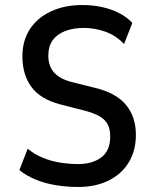

<svg xmlns="http://www.w3.org/2000/svg" viewBox="-20 -734 612 763"><path d="M291 9Q246 9 202.5 2Q159 -5 121.5 -20.5Q84 -36 57 -58L90 -143Q118 -120 151.5 -106.5Q185 -93 221 -87.5Q257 -82 291 -82Q347 -82 382.5 -108.5Q418 -135 418 -192Q418 -222 407 -241.5Q396 -261 373.5 -273Q351 -285 318 -294L220 -319Q140 -340 104.5 -389Q69 -438 69 -510Q69 -573 99 -618.5Q129 -664 183 -689Q237 -714 307 -714Q348 -714 385 -706Q422 -698 452.5 -682.5Q483 -667 506 -643L473 -559Q441 -593 399 -608Q357 -623 313 -623Q272 -623 240 -611Q208 -599 190 -575Q172 -551 172 -513Q172 -473 193.5 -447.5Q215 -422 261 -409L357 -385Q441 -365 480.5 -317.5Q520 -270 520 -198Q520 -135 491.5 -88.5Q463 -42 411.5 -16.5Q360 9 291 9Z"/></svg>

Font: Nunito Sans 7pt Condensed SemiBold
Style: Regular
Weight: 600
Width: 3
Designer: Vernon Adams
Foundry: Vernon Adams
Version: Version 3.101;gftools[0.9.27]